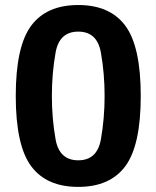

<svg xmlns="http://www.w3.org/2000/svg" viewBox="-20 -731 626 768"><path d="M43 -347.2Q43 -544.9 104.5 -627.9Q166 -710.9 293 -710.9Q419.9 -710.9 481.4 -627.9Q543 -544.9 543 -347.2Q543 -149.4 481.4 -66.4Q419.9 16.6 293 16.6Q166 16.6 104.5 -66.4Q43 -149.4 43 -347.2ZM187.5 -347.2Q187.5 -256.8 202.4 -173.3Q217.3 -89.8 293 -89.8Q368.7 -89.8 383.5 -173.3Q398.4 -256.8 398.4 -347.2Q398.4 -437.5 383.5 -521Q368.7 -604.5 293 -604.5Q217.3 -604.5 202.4 -521Q187.5 -437.5 187.5 -347.2Z"/></svg>

Font: Istok Web
Style: Bold
Weight: 700
Designer: Andrey V. Panov
Foundry: Andrey V. Panov
Version: Version 1.0.2g